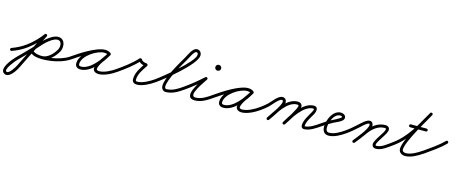

<svg xmlns="http://www.w3.org/2000/svg" viewBox="-65 -1254 5375 2259"><g transform="rotate(15 2623.0 -124.5)"><path d="M22.1 23.4C22.1 23.4 22.1 23.4 22.1 23.4C85.7 -0.2 139.7 -27.2 195.3 -67.5C264 -117.4 324.2 -178.6 375 -246.5C380.8 -254.3 379.2 -265.2 371.5 -271C363.7 -276.8 352.8 -275.2 347 -267.5C347 -267.5 347 -267.5 347 -267.5C298.3 -202.3 240.6 -143.6 174.7 -95.8C121.7 -57.4 70.5 -31.9 9.9 -9.4C0.9 -6.1 -3.8 4 -0.4 13.1C2.9 22.1 13 26.8 22.1 23.4ZM369 -272.6C360.4 -277 349.9 -273.6 345.4 -265C313.1 -202.1 282.3 -138.3 251.3 -74.7C211 8 168 89.5 128.2 172.4C117.4 195 57.9 294.4 24.9 274.9C-12.1 253.1 94.8 127.4 110.6 111.2C181.6 38 255.6 -30.3 321.4 -108.8C356.2 -150.3 463.3 -263.5 528.2 -240.5C528.2 -240.5 528.1 -240.5 528.1 -240.5C528.1 -240.5 528.1 -240.5 528.1 -240.5C567.2 -226.6 562.1 -163.2 545.8 -134.7C545.8 -134.7 545.8 -134.7 545.8 -134.7C545.8 -134.7 545.8 -134.7 545.8 -134.7C513 -77.6 453.3 -10.5 382 -10.5C382 -10.5 382.1 -10.5 382.2 -10.5C382.3 -10.5 382.4 -10.5 382.4 -10.5C345 -11.5 296.1 -13.7 269 -43.7C262.5 -50.9 251.4 -51.5 244.3 -45C237.1 -38.5 236.5 -27.4 243 -20.3C243 -20.3 243 -20.3 243 -20.3C277.6 18 333 23.2 381.6 24.5C381.6 24.5 381.7 24.5 381.8 24.5C381.9 24.5 382 24.5 382 24.5C467 24.5 536.6 -48.5 576.2 -117.3C576.2 -117.3 576.2 -117.3 576.2 -117.3C576.2 -117.3 576.2 -117.3 576.2 -117.3C603.8 -165.6 601 -251.6 539.9 -273.5C539.9 -273.5 539.9 -273.5 539.9 -273.5C539.9 -273.5 539.8 -273.5 539.8 -273.5C455.1 -303.5 341.7 -187.4 294.6 -131.2C229.4 -53.4 155.8 14.2 85.4 86.8C51.1 122.2 -67.9 260.8 7.1 305.1C69.5 341.9 138.1 232.8 159.8 187.6C199.6 104.7 242.5 23.3 282.7 -59.3C313.6 -122.7 344.3 -186.3 376.6 -249C381 -257.6 377.6 -268.1 369 -272.6ZM244.3 -45C237.1 -38.6 236.5 -27.5 243 -20.3C295.3 38 429.6 26.7 500.3 17.3C500.3 17.3 500.3 17.3 500.4 17.3C500.4 17.3 500.5 17.3 500.5 17.3C573.3 6.9 664.4 -20.2 725 -62.7C733 -68.2 734.9 -79.1 729.3 -87C723.8 -95 712.9 -96.9 705 -91.3C648.9 -52.1 562.8 -26.9 495.5 -17.3C495.5 -17.3 495.6 -17.3 495.6 -17.3C495.7 -17.3 495.7 -17.3 495.7 -17.3C439.5 -9.9 310.7 2.7 269 -43.7C262.6 -50.9 251.5 -51.5 244.3 -45Z M700.6 -67C706.2 -59.1 717.1 -57.1 725 -62.6C799.8 -114.8 990.1 -239.3 1082.6 -239.3C1098.4 -239.3 1114.8 -236.1 1127.8 -226.8C1136.9 -220.3 1146.4 -224.9 1151.3 -232.4C1156.2 -240 1156.4 -250.6 1146.8 -256.1C1125 -268.8 1107.1 -273.6 1081.3 -273.6C970 -273.6 793.6 -153.6 793.6 -34.2C793.6 7.6 820.9 24.8 859.7 24.8C983.3 24.8 1102.9 -132 1156.4 -229.6C1162 -239.8 1157.1 -249.1 1149.4 -253.3C1141.7 -257.6 1131.3 -256.6 1125.7 -246.4C1091.8 -184.7 1009.8 -100.3 1009.8 -31.6C1009.8 6 1045.2 22.2 1078 22.2C1148.9 22.2 1233.4 -22.7 1290.1 -62.7C1298 -68.3 1299.9 -79.2 1294.3 -87.1C1288.7 -95 1277.8 -96.9 1269.9 -91.3C1219.5 -55.7 1141.2 -12.8 1078 -12.8C1066.2 -12.8 1044.8 -15.8 1044.8 -31.6C1044.8 -81.1 1128.7 -179.1 1156.3 -229.6C1162 -239.8 1157.1 -249.1 1149.4 -253.3C1141.7 -257.5 1131.2 -256.6 1125.6 -246.4C1079.4 -161.9 967.6 -10.2 859.7 -10.2C840.1 -10.2 828.6 -12.6 828.6 -34.2C828.6 -133.4 990 -238.6 1081.3 -238.6C1101.1 -238.6 1112.9 -235.3 1129.2 -225.9C1138.8 -220.3 1148.1 -224.4 1152.7 -231.5C1157.3 -238.6 1157.2 -248.8 1148.2 -255.2C1129.2 -268.8 1105.7 -274.3 1082.6 -274.3C974.7 -274.3 791.1 -151.4 705 -91.4C697.1 -85.8 695.1 -74.9 700.6 -67Z M1290 -62.6C1290 -62.6 1290 -62.6 1290 -62.6C1371 -119 1459 -184.7 1525 -258.3C1528.5 -262.1 1520.1 -265.4 1511.5 -266.6C1502.9 -267.8 1494 -266.9 1496.3 -262.3C1513.6 -227 1555.2 -212.5 1592.1 -210.5C1597.9 -210.2 1596.1 -219.4 1592 -227.5C1588 -235.6 1581.6 -242.5 1578.4 -237.6C1535.8 -173.1 1486.7 -108.2 1486.7 -27.1C1486.7 10.5 1513.7 25.4 1548.1 25.4C1614.4 25.4 1705.7 -25.1 1758.2 -62.8C1766.1 -68.4 1767.9 -79.3 1762.2 -87.2C1756.6 -95.1 1745.7 -96.9 1737.8 -91.2C1737.8 -91.2 1737.8 -91.2 1737.8 -91.2C1691.7 -58.2 1606.3 -9.6 1548.1 -9.6C1533.3 -9.6 1521.7 -10.3 1521.7 -27.1C1521.7 -100 1569.3 -160.3 1607.6 -218.4C1610.8 -223.3 1610.3 -229.9 1607.6 -235.4C1604.8 -240.8 1599.8 -245.2 1593.9 -245.5C1570.5 -246.7 1539 -254.7 1527.7 -277.7C1525.4 -282.3 1520 -285.2 1514.2 -286C1508.5 -286.8 1502.4 -285.5 1499 -281.7C1434.8 -210.2 1348.8 -146.1 1270 -91.4C1262.1 -85.9 1260.1 -75 1265.6 -67C1271.1 -59.1 1282 -57.1 1290 -62.6Z M1758 -62.7C1758 -62.7 1758 -62.7 1758 -62.7C1846.5 -124.6 2181.8 -392.5 2181.8 -499.1C2181.8 -533.3 2160.6 -560.7 2125 -560.7C2071.6 -560.7 2035.8 -467.6 2010.9 -424.8C1957.5 -333 1840.8 -141.1 1840.8 -38.6C1840.8 -8.9 1862.2 21.5 1894 21.5C1973 21.5 2040.4 -18.5 2103.1 -62.7C2111 -68.3 2112.9 -79.2 2107.3 -87.1C2101.7 -95 2090.8 -96.9 2082.9 -91.3C2026.6 -51.6 1965.2 -13.5 1894 -13.5C1882.1 -13.5 1875.8 -28.7 1875.8 -38.6C1875.8 -131.5 1992 -322.7 2041.1 -407.2C2057.6 -435.5 2098.2 -525.7 2125 -525.7C2141.1 -525.7 2146.8 -513.9 2146.8 -499.1C2146.8 -413.4 1813.3 -144.1 1738 -91.3C1730 -85.8 1728.1 -74.9 1733.7 -67C1739.2 -59 1750.1 -57.1 1758 -62.7Z M2102.9 -62.6C2102.9 -62.6 2102.9 -62.6 2102.9 -62.6C2180.7 -116.3 2256.6 -178.8 2326.7 -242C2334.1 -248.7 2330.1 -258.5 2322.9 -264.5C2315.7 -270.5 2305.3 -272.7 2300.1 -264.2C2261.8 -201.9 2089.3 28.5 2252 28.5C2332.9 28.5 2402.3 -17.8 2466.1 -62.7C2474 -68.3 2475.9 -79.2 2470.3 -87.1C2464.7 -95 2453.8 -96.9 2445.9 -91.3C2445.9 -91.3 2445.9 -91.3 2445.9 -91.3C2388.8 -51.1 2324.7 -6.5 2252 -6.5C2155.2 -6.5 2301.1 -199.1 2329.9 -245.8C2335.1 -254.4 2332.2 -263.2 2326.1 -268.3C2320 -273.4 2310.7 -274.7 2303.3 -268C2234.3 -205.8 2159.5 -144.2 2083.1 -91.4C2075.1 -85.9 2073.1 -75 2078.6 -67.1C2084.1 -59.1 2095 -57.1 2102.9 -62.6ZM2421.5 -414C2421.5 -413.7 2421.3 -413.5 2421 -413.5C2420.7 -413.5 2420.5 -413.7 2420.5 -414C2420.5 -414.3 2420.7 -414.5 2421 -414.5C2421.3 -414.5 2421.5 -414.3 2421.5 -414ZM2385.5 -414C2385.5 -394.4 2401.4 -378.5 2421 -378.5C2440.6 -378.5 2456.5 -394.4 2456.5 -414C2456.5 -433.6 2440.6 -449.5 2421 -449.5C2401.4 -449.5 2385.5 -433.6 2385.5 -414Z M2441.6 -67C2447.2 -59.1 2458.1 -57.1 2466 -62.6C2540.8 -114.8 2731.1 -239.3 2823.6 -239.3C2839.4 -239.3 2855.8 -236.1 2868.8 -226.8C2877.9 -220.3 2887.4 -224.9 2892.3 -232.4C2897.2 -240 2897.4 -250.6 2887.8 -256.1C2866 -268.8 2848.1 -273.6 2822.3 -273.6C2711 -273.6 2534.6 -153.6 2534.6 -34.2C2534.6 7.6 2561.9 24.8 2600.7 24.8C2724.3 24.8 2843.9 -132 2897.4 -229.6C2903 -239.8 2898.1 -249.1 2890.4 -253.3C2882.7 -257.6 2872.3 -256.6 2866.7 -246.4C2832.8 -184.7 2750.8 -100.3 2750.8 -31.6C2750.8 6 2786.2 22.2 2819 22.2C2889.9 22.2 2974.4 -22.7 3031.1 -62.7C3039 -68.3 3040.9 -79.2 3035.3 -87.1C3029.7 -95 3018.8 -96.9 3010.9 -91.3C2960.5 -55.7 2882.2 -12.8 2819 -12.8C2807.2 -12.8 2785.8 -15.8 2785.8 -31.6C2785.8 -81.1 2869.7 -179.1 2897.3 -229.6C2903 -239.8 2898.1 -249.1 2890.4 -253.3C2882.7 -257.5 2872.2 -256.6 2866.6 -246.4C2820.4 -161.9 2708.6 -10.2 2600.7 -10.2C2581.1 -10.2 2569.6 -12.6 2569.6 -34.2C2569.6 -133.4 2731 -238.6 2822.3 -238.6C2842.1 -238.6 2853.9 -235.3 2870.2 -225.9C2879.8 -220.3 2889.1 -224.4 2893.7 -231.5C2898.3 -238.6 2898.2 -248.8 2889.2 -255.2C2870.2 -268.8 2846.7 -274.3 2823.6 -274.3C2715.7 -274.3 2532.1 -151.4 2446 -91.4C2438.1 -85.8 2436.1 -74.9 2441.6 -67Z M3006.6 -67C3012.2 -59.1 3023.1 -57.1 3031 -62.6C3059.9 -82.8 3087.5 -104.6 3113.5 -128.4C3138.8 -151.5 3207.3 -243.1 3242.6 -243.1C3254.6 -243.1 3257.7 -235 3257.7 -224C3257.7 -178.5 3156.4 -39.3 3127.6 2C3122.1 9.9 3124.1 20.8 3132 26.4C3139.9 31.9 3150.8 29.9 3156.4 22C3156.4 22 3156.4 22 3156.4 22C3191.3 -28.2 3292.7 -165.5 3292.7 -224C3292.7 -254.3 3274.4 -278.1 3242.6 -278.1C3188.4 -278.1 3133.2 -194.7 3096.9 -160.7C3070 -135.5 3041.2 -112.4 3011 -91.4C3003.1 -85.8 3001.1 -74.9 3006.6 -67ZM3156.4 22C3156.4 22 3156.4 22 3156.4 22C3219.3 -68.3 3306.9 -237.1 3430.1 -237.1C3438.4 -237.1 3449.3 -235.4 3449.3 -225.1C3449.3 -189.2 3347.7 -34.5 3322.3 4.4C3317.1 12.5 3319.3 23.4 3327.4 28.7C3335.5 33.9 3346.4 31.7 3351.7 23.6C3384.9 -27.3 3484.3 -170.2 3484.3 -225.1C3484.3 -255.9 3458.4 -272.1 3430.1 -272.1C3289.3 -272.1 3198.7 -100 3127.6 2C3122.1 9.9 3124.1 20.8 3132 26.4C3139.9 31.9 3150.8 29.9 3156.4 22ZM3327.7 29.6C3336 34.5 3346.7 31.8 3351.7 23.5C3403.1 -62.7 3506.2 -236.3 3621.6 -240.4C3647.4 -241.3 3626.9 -207.7 3620.8 -196.3C3592.1 -142.9 3545.4 -77.3 3545.4 -16.1C3545.4 5.1 3557.2 22.5 3580 22.5C3647.5 22.5 3717.6 -25.9 3770.9 -62.6C3778.9 -68.1 3780.9 -79 3775.4 -86.9C3769.9 -94.9 3759 -96.9 3751.1 -91.4C3704.8 -59.6 3639 -12.5 3580 -12.5C3579.9 -12.5 3580.4 -13.8 3580.4 -16.1C3580.4 -69.7 3626.2 -132.3 3651.6 -179.7C3671.8 -217.2 3682.9 -277.6 3620.4 -275.4C3488.4 -270.7 3381 -94 3321.6 5.6C3316.7 13.9 3319.4 24.6 3327.7 29.6Z M3771 -62.6C3771 -62.6 3771 -62.6 3771 -62.6C3811.3 -90.8 3853 -116.8 3896.3 -140C3927.7 -156.8 3973.9 -172.3 3999.1 -197.6C4008.4 -207.1 4013.5 -218.7 4013.5 -232C4013.5 -262.1 3980.3 -278.5 3954 -278.5C3854.8 -278.5 3802.5 -149.9 3802.5 -66C3802.5 -17.5 3826 21.5 3879 21.5C3950.1 21.5 4024.1 -23.3 4080.1 -62.7C4088 -68.3 4089.9 -79.2 4084.3 -87.1C4078.7 -95 4067.8 -96.9 4059.9 -91.3C4010.5 -56.5 3942.1 -13.5 3879 -13.5C3846.1 -13.5 3837.5 -36.9 3837.5 -66C3837.5 -129 3876.7 -243.5 3954 -243.5C3959.2 -243.5 3978.5 -239.6 3978.5 -232C3978.5 -214.1 3862.7 -161.7 3845.9 -152C3813.4 -133.2 3781.8 -112.8 3751 -91.4C3743.1 -85.8 3741.1 -74.9 3746.6 -67C3752.2 -59.1 3763.1 -57.1 3771 -62.6Z M4055.6 -67C4061.1 -59.1 4072 -57.1 4080 -62.6C4124.2 -93.3 4164.5 -129.3 4204.6 -165C4224.5 -182.7 4278.6 -238.8 4306.7 -238.8C4313.9 -238.8 4314.6 -229.9 4314.6 -224.4C4314.6 -171.2 4208.3 -47.2 4172.2 -0.7C4166.3 6.9 4167.6 17.9 4175.3 23.8C4182.9 29.7 4193.9 28.4 4199.8 20.7C4242.6 -34.3 4349.6 -157.5 4349.6 -224.4C4349.6 -250.1 4334.8 -273.8 4306.7 -273.8C4264.4 -273.8 4210.9 -217.5 4181.4 -191.2C4142.3 -156.4 4103.1 -121.2 4060 -91.4C4052.1 -85.9 4050.1 -75 4055.6 -67ZM4199.7 20.9C4199.7 20.9 4199.7 20.9 4199.7 20.9C4232.9 -20.8 4267.3 -62.1 4297.4 -106.1C4344.6 -175 4409.6 -237.5 4498.2 -237.5C4505 -237.5 4513.6 -235.7 4513.6 -227.5C4513.6 -184.6 4409.2 -73.1 4409.2 -18.6C4409.2 10.2 4429 26.5 4457 26.5C4524.7 26.5 4587.2 -25.2 4640.1 -62.7C4648 -68.3 4649.9 -79.2 4644.3 -87.1C4638.7 -95 4627.8 -96.9 4619.9 -91.3C4573.9 -58.6 4515.5 -8.5 4457 -8.5C4448.1 -8.5 4444.2 -9.5 4444.2 -18.6C4444.2 -62.4 4548.6 -173.5 4548.6 -227.5C4548.6 -256 4524.8 -272.5 4498.2 -272.5C4397.4 -272.5 4322.5 -204.8 4268.6 -125.9C4238.9 -82.5 4205 -42 4172.3 -0.9C4166.3 6.6 4167.5 17.7 4175.1 23.7C4182.6 29.7 4193.7 28.5 4199.7 20.9Z M4640 -62.6C4640 -62.6 4640 -62.6 4640 -62.6C4810.5 -181.6 4897.1 -350.4 4997.2 -527.4C5003 -537.5 4998.2 -546.9 4990.6 -551.2C4983 -555.5 4972.5 -554.8 4966.8 -544.6C4913.8 -450.9 4732.7 -154.4 4732.7 -48.3C4732.7 -3.4 4771.1 20.1 4812.3 20.1C4881.1 20.1 4959.4 -24.4 5014 -62.7C5022 -68.2 5023.9 -79.1 5018.3 -87C5012.8 -95 5001.9 -96.9 4994 -91.3C4994 -91.3 4994 -91.3 4994 -91.3C4945.8 -57.6 4873.3 -14.9 4812.3 -14.9C4790.9 -14.9 4767.7 -23.5 4767.7 -48.3C4767.7 -142.8 4949.3 -442.7 4997.2 -527.4C5003 -537.5 4998.2 -546.9 4990.6 -551.2C4983 -555.5 4972.5 -554.8 4966.8 -544.6C4869.5 -372.7 4785.6 -206.9 4620 -91.4C4612.1 -85.8 4610.1 -74.9 4615.6 -67C4621.2 -59.1 4632.1 -57.1 4640 -62.6ZM4783 -322.5C4783 -322.5 4783 -322.5 4783 -322.5C4846.7 -322.5 4910.3 -322.5 4974 -322.5C4983.7 -322.5 4991.5 -330.3 4991.5 -340C4991.5 -349.7 4983.7 -357.5 4974 -357.5C4974 -357.5 4974 -357.5 4974 -357.5C4910.3 -357.5 4846.7 -357.5 4783 -357.5C4773.3 -357.5 4765.5 -349.7 4765.5 -340C4765.5 -330.3 4773.3 -322.5 4783 -322.5Z M4989.7 -65.5C4995.3 -57.6 5006.3 -55.8 5014.1 -61.4C5097.2 -120.4 5185.9 -179 5257.5 -251.7C5264.3 -258.6 5264.2 -269.7 5257.3 -276.5C5250.4 -283.3 5239.3 -283.2 5232.5 -276.3C5162.4 -205 5075.2 -147.7 4993.9 -89.9C4986 -84.3 4984.1 -73.4 4989.7 -65.5Z"/></g></svg>

Font: FRB American Cursive Guidelines
Style: Italic
Weight: 400
Italic angle: -25°
Version: Version 2.0;Modular Font Editor K font №1